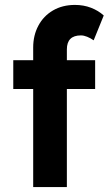

<svg xmlns="http://www.w3.org/2000/svg" viewBox="-20 -761 442 781"><path d="M115 0V-399H34V-516H115V-568Q115 -617 136 -656.5Q157 -696 195.5 -718.5Q234 -741 285 -741Q320 -741 350 -729.5Q380 -718 402 -698L361 -597Q348 -606 334.5 -611.5Q321 -617 309 -617Q252 -617 252 -560V-516H367V-399H252V0Z"/></svg>

Font: Lexend SemiBold
Style: Regular
Weight: 600
Designer: Bonnie Shaver-Troup, Thomas Jockin
Foundry: Lexend
Version: Version 1.005; ttfautohint (v1.8.3)